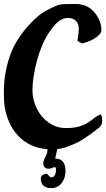

<svg xmlns="http://www.w3.org/2000/svg" viewBox="-25 -769 549 994"><path d="M500 -614Q500 -601 489 -589.5Q478 -578 462 -568.5Q446 -559 429.5 -553Q413 -547 402 -544Q385 -549 376 -559Q378 -574 380.5 -589Q383 -604 383 -620Q383 -646 368 -661Q353 -676 327 -676Q310 -676 296 -669Q282 -662 270 -651Q258 -640 248 -627Q238 -614 229 -601Q210 -573 194 -535.5Q178 -498 167 -457.5Q156 -417 149.5 -376.5Q143 -336 143 -302Q143 -265 156 -229.5Q169 -194 192 -166.5Q215 -139 246.5 -122.5Q278 -106 316 -106Q359 -106 386 -114.5Q413 -123 431.5 -135Q450 -147 464.5 -159Q479 -171 497 -177Q502 -166 503 -161.5Q504 -157 504 -144Q504 -129 497 -118Q494 -113 479 -101Q464 -89 446 -76Q428 -63 411 -52Q394 -41 387 -37Q356 -21 322.5 -9Q289 3 254 4H241Q193 4 153.5 -10.5Q114 -25 83.5 -52Q53 -79 32.5 -116.5Q12 -154 2 -200Q-3 -223 -4 -247.5Q-5 -272 -5 -295Q-5 -349 5 -400.5Q15 -452 35 -503Q46 -530 63.5 -558.5Q81 -587 102.5 -613.5Q124 -640 147.5 -663Q171 -686 195 -703Q199 -706 211 -712.5Q223 -719 236.5 -725.5Q250 -732 262.5 -737.5Q275 -743 280 -744Q293 -747 306 -747.5Q319 -748 332 -748Q349 -748 367 -748.5Q385 -749 402 -744Q423 -739 441 -726Q459 -713 472 -695Q485 -677 492.5 -656Q500 -635 500 -614ZM314 116Q314 150 297 175Q276 205 240 205Q219 205 205 196Q186 183 186 155Q186 145 194 138.5Q202 132 215 130Q220 130 230 143Q234 149 240 149Q265 149 265 105Q265 97 256 96Q241 104 230 104Q217 106 208 98.5Q199 91 199 78Q199 66 204.5 54.5Q210 43 216 30Q222 17 220 1L272 0L261 52Q314 52 314 116Z"/></svg>

Font: Praegefest
Style: Regular
Weight: 600
Designer: Peter Wiegel nach alter Vorlage
Foundry: Peter Wiegel
Version: Version 1.000